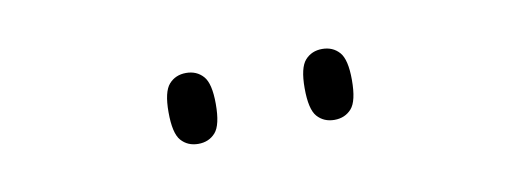

<svg xmlns="http://www.w3.org/2000/svg" viewBox="-26 -812 630 232"><g transform="rotate(-10 288.5 -695.5)"><path d="M372 -652Q359 -652 351 -661Q343 -670 343 -696Q343 -721 351 -730Q359 -739 372 -739Q385 -739 393 -730Q401 -721 401 -696Q401 -670 393 -661Q385 -652 372 -652ZM205 -652Q192 -652 184 -661Q176 -670 176 -696Q176 -721 184 -730Q192 -739 205 -739Q218 -739 226 -730Q234 -721 234 -696Q234 -670 226 -661Q218 -652 205 -652Z"/></g></svg>

Font: Noto Serif Hebrew ExtraLight
Style: Regular
Weight: 250
Version: Version 2.003